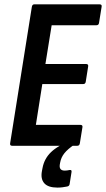

<svg xmlns="http://www.w3.org/2000/svg" viewBox="-20 -675 491 889"><path d="M36.3 0Q25.1 0 26.9 -11.4L127.5 -643.6Q129.5 -655 138.9 -655H440.5Q452.9 -655 450.5 -643.6L438.6 -569.5Q437.2 -558.1 426.6 -558.1H219.2L190.3 -378.7H378.1Q390.5 -378.7 388.1 -366.7L377.1 -297.1Q375.7 -285.8 365.2 -285.8H175.9L146.1 -96.9H351.7Q363.7 -96.9 361.7 -85.9L349.7 -11.4Q347.9 0 337.7 0ZM245.9 193.6Q202.9 193.6 185.1 173.5Q167.2 153.4 174.2 116.8L176.8 103.2Q184.8 60 215.9 29.8Q247.1 -0.4 307.3 -23.4L325.7 -6.4Q293.6 15 278.1 34.6Q262.5 54.1 258.3 78.6L256.7 88Q253.1 114.9 280.1 114.9Q286.1 114.9 291.1 114.1Q296.1 113.3 301.5 112.3Q313.5 109.9 311.1 122.2L302.4 177Q301.4 186.4 291 188.6Q279.8 190.8 269 192.2Q258.3 193.6 245.9 193.6Z"/></svg>

Font: Sofia Sans Condensed
Style: Italic
Weight: 400
Italic angle: -9°
Designer: Botio Nikoltchev, Ani Petrova
Foundry: lettersoup
Version: Version 4.101